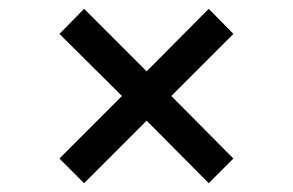

<svg xmlns="http://www.w3.org/2000/svg" viewBox="-20 -516 666 436"><path d="M171 -100 115 -156 257 -298 115 -439 171 -496 313 -354 454 -496 510 -439 369 -298 510 -156 454 -100 313 -242Z"/></svg>

Font: Figtree Medium
Style: Regular
Weight: 500
Designer: Erik Kennedy
Foundry: Erik Kennedy
Version: Version 2.001; ttfautohint (v1.8.4.7-5d5b);gftools[0.9.27]